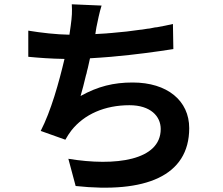

<svg xmlns="http://www.w3.org/2000/svg" viewBox="-20 -822 1040 896"><path d="M863 -224C863 -352 761 -437 599 -437C510 -437 437 -419 356 -374C364 -402 373 -435 381 -470L384 -480C385 -483 385 -487 386 -490L390 -505C393 -520 397 -535 400 -550C432 -552 465 -554 499 -557L509 -558C611 -567 713 -581 789 -593L787 -710C763 -704 738 -700 713 -695L703 -694C695 -692 686 -691 678 -689L668 -688C660 -687 651 -685 643 -684L633 -683C592 -677 550 -672 510 -669L500 -668C495 -668 491 -667 486 -667L476 -666C459 -665 441 -664 425 -663C427 -674 428 -686 430 -695C437 -728 443 -761 454 -796L315 -802C317 -769 316 -745 310 -702C308 -690 306 -675 304 -660C243 -661 172 -669 112 -679V-557C163 -552 218 -548 281 -547C255 -437 218 -304 170 -211L285 -170C295 -187 302 -199 313 -213C373 -289 469 -331 584 -331C682 -331 730 -280 730 -220C730 -73 518 -45 299 -81L333 46C656 81 863 1 863 -224Z"/></svg>

Font: Glow Sans SC Normal
Style: Bold
Weight: 700
Designer: Ryoko NISHIZUKA (kana, bopomofo & ideographs); Paul D. Hunt (Latin, Greek & Cyrillic); Sandoll Communications, Soo-young
Version: Version 0.93